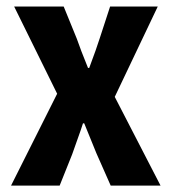

<svg xmlns="http://www.w3.org/2000/svg" viewBox="-20 -582 540 602"><path d="M14.6 0 159.2 -288.1 24.4 -561.5H179.7L220.7 -460.9Q232.4 -426.8 255.9 -369.1H259.8Q283.2 -431.6 293 -462.9L325.2 -561.5H474.6L339.8 -278.3L483.4 0H327.1L282.2 -101.6L244.1 -195.3H240.2Q234.4 -176.8 222.2 -143.1Q210 -109.4 206.1 -97.7L167 0Z"/></svg>

Font: Gen Shin Gothic Monospace Bold
Style: Bold
Weight: 700
Designer: [Source Han Sans]
Ryoko NISHIZUKA  (kana & ideographs); Paul D. Hunt (Latin, Greek & Cyrillic); Wenlong ZHANG  (bopomofo
Version: Version 1.002.20150607